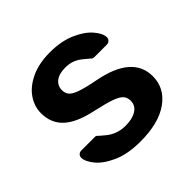

<svg xmlns="http://www.w3.org/2000/svg" viewBox="-141 -668 815 815"><g transform="rotate(-45 266.5 -260.0)"><path d="M264 10Q188 10 137 -13Q86 -36 61.5 -66.5Q37 -97 37 -119Q37 -129 43.5 -135Q50 -141 59 -141H141Q149 -141 155 -133Q160 -129 177.5 -114Q195 -99 217.5 -90.5Q240 -82 267 -82Q307 -82 332 -97.5Q357 -113 357 -142Q357 -162 345.5 -174.5Q334 -187 304.5 -197.5Q275 -208 216 -221Q131 -239 90.5 -276Q50 -313 50 -374Q50 -414 74 -449.5Q98 -485 145.5 -507.5Q193 -530 259 -530Q327 -530 376 -508.5Q425 -487 450.5 -457Q476 -427 476 -404Q476 -395 469.5 -388.5Q463 -382 454 -382H379Q368 -382 362 -390Q355 -395 339.5 -408.5Q324 -422 305 -430Q286 -438 259 -438Q222 -438 202 -422Q182 -406 182 -380Q182 -362 191.5 -350Q201 -338 230 -327.5Q259 -317 317 -306Q497 -271 497 -149Q497 -78 435.5 -34Q374 10 264 10Z"/></g></svg>

Font: Rubik AZ
Style: Regular
Weight: 500
Designer: Hubert and Fischer
Foundry: Hubert & Fischer
Version: Version 2.000